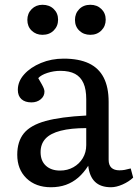

<svg xmlns="http://www.w3.org/2000/svg" viewBox="-20 -765 579 799"><path d="M191.9 14.2Q128.9 14.2 90.3 -22.9Q51.8 -60.1 51.8 -121.1Q51.8 -176.3 79.3 -210.2Q106.9 -244.1 169.9 -261.5Q232.9 -278.8 338.9 -284.2V-352.1Q338.9 -393.1 327.4 -418.9Q315.9 -444.8 292.5 -457.5Q269 -470.2 231 -470.2Q204.1 -470.2 177.5 -461.7Q150.9 -453.1 139.2 -439.9Q147.9 -424.8 154.1 -413.8Q160.2 -402.8 162.6 -396Q165 -389.2 165 -383.8Q165 -364.7 149.4 -351.8Q133.8 -338.9 110.8 -338.9Q84 -338.9 69.1 -352.5Q54.2 -366.2 54.2 -391.1Q54.2 -426.3 80.6 -455.6Q106.9 -484.9 150.4 -502.9Q193.8 -521 245.1 -521Q308.1 -521 349.6 -501.5Q391.1 -481.9 411.6 -441.9Q432.1 -401.9 432.1 -340.8V-100.1Q432.1 -78.1 443.6 -67.1Q455.1 -56.2 477.1 -56.2Q488.3 -56.2 499 -58.1Q509.8 -60.1 523.9 -64L534.2 -25.9Q516.1 -8.8 490 2.7Q463.9 14.2 441.9 14.2Q398.9 14.2 375.5 -8.3Q352.1 -30.8 347.2 -75.2Q328.1 -45.4 305.2 -25.6Q282.2 -5.9 254.2 4.2Q226.1 14.2 191.9 14.2ZM230 -55.2Q260.7 -55.2 285.4 -69.1Q310.1 -83 324.5 -106.9Q338.9 -130.9 338.9 -161.1V-231.9Q274.9 -231.9 232.4 -220.9Q189.9 -210 169.4 -188Q148.9 -166 148.9 -131.8Q148.9 -95.7 170.9 -75.4Q192.9 -55.2 230 -55.2ZM356 -620.1Q328.1 -620.1 310.1 -637.5Q292 -654.8 292 -682.1Q292 -709 309.8 -727.1Q327.6 -745.1 356 -745.1Q383.8 -745.1 401.9 -727.5Q419.9 -710 419.9 -683.1Q419.9 -656.2 401.9 -638.2Q383.8 -620.1 356 -620.1ZM156.7 -620.1Q129.9 -620.1 111.8 -637.5Q93.8 -654.8 93.8 -682.1Q93.8 -709 111.8 -727.1Q129.9 -745.1 156.7 -745.1Q185.5 -745.1 203.6 -727.5Q221.7 -710 221.7 -683.1Q221.7 -656.2 203.6 -638.2Q185.5 -620.1 156.7 -620.1Z"/></svg>

Font: Literata
Style: Regular
Weight: 400
Designer: Latin by Veronika Burian and Jose Scaglione. Greek by Irene Vlachou. Cyrillic by Vera Evstafieva.
Foundry: TypeTogether
Version: Version 3.002